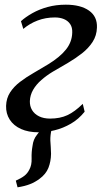

<svg xmlns="http://www.w3.org/2000/svg" viewBox="-20 -555 441 820"><path d="M55 245 47.5 216.5Q70 206.5 83.8 196Q97.5 185.5 105.5 169Q116 150 115 122.2Q114 94.5 119 67.5Q122 40.5 137.5 21.2Q153 2 163 -12L223 -45.5Q206 -25.5 200.2 -1.8Q194.5 22 195 45Q195.5 58 196.8 73Q198 88 198 102Q197.5 134.5 186.8 161.8Q176 189 148.5 209Q130.5 222.5 108.8 231.2Q87 240 55 245ZM144.5 10Q101 10 69.5 -4.2Q38 -18.5 21.5 -44.2Q5 -70 6 -103Q7 -135.5 23.2 -160.5Q39.5 -185.5 65.8 -205.5Q92 -225.5 123.5 -243.5Q155 -261.5 186 -280.5Q236.5 -311.5 262 -343.8Q287.5 -376 288.5 -415.5Q289.5 -437.5 279.8 -452Q270 -466.5 253 -473.5Q236 -480.5 214.5 -480.5Q175 -480.5 140.8 -467.5Q106.5 -454.5 79.5 -431.5L69.5 -464.5Q90 -483 119 -499.2Q148 -515.5 183.8 -525.2Q219.5 -535 261 -535Q324 -535 360 -509.8Q396 -484.5 394 -437Q393 -403 375.5 -376Q358 -349 330.2 -327.2Q302.5 -305.5 269.8 -286.2Q237 -267 205 -248.5Q178.5 -232.5 156.5 -213.2Q134.5 -194 121.5 -171.5Q108.5 -149 107.5 -123Q107 -101.5 117 -84.8Q127 -68 146.8 -58.2Q166.5 -48.5 194 -48.5Q236 -48.5 267.5 -63Q299 -77.5 333.5 -111.5L341.5 -78Q316 -46 282.8 -26.8Q249.5 -7.5 214 1.2Q178.5 10 144.5 10Z"/></svg>

Font: Merriweather 96pt
Style: Italic
Weight: 400
Italic angle: -7.8°
Version: Version 2.101